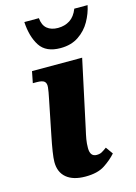

<svg xmlns="http://www.w3.org/2000/svg" viewBox="-118 -832 640 906"><g transform="rotate(-15 201.5 -379.5)"><path d="M185 10Q125 10 92.5 -17Q60 -44 60 -94Q60 -112 65 -144.5Q70 -177 79 -221L113 -390Q120 -423 122 -443Q124 -463 114 -471.5Q104 -480 77 -480H58L69 -536H314L244 -210Q237 -180 233.5 -159.5Q230 -139 230 -117Q230 -75 262 -75Q277 -75 287 -80.5Q297 -86 312 -97L337 -62Q313 -35 278.5 -12.5Q244 10 185 10ZM228 -606Q157 -606 127.5 -651.5Q98 -697 94 -769H165Q168 -734 188 -717.5Q208 -701 241 -701Q274 -701 299 -717Q324 -733 338 -769H403Q395 -730 374 -692.5Q353 -655 316.5 -630.5Q280 -606 228 -606Z"/></g></svg>

Font: Noto Serif SemiCondensed ExtraBold
Style: Italic
Weight: 800
Width: 4
Italic angle: -12°
Designer: Monotype Design Team
Foundry: Monotype Imaging Inc.
Version: Version 2.014; ttfautohint (v1.8.4.7-5d5b)